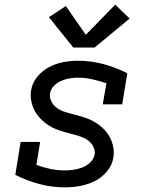

<svg xmlns="http://www.w3.org/2000/svg" viewBox="-20 -800 640 828"><path d="M261 8Q203 8 149 -6.5Q95 -21 46 -46L69 -188H153L137 -89Q166 -78 197 -71.5Q228 -65 260 -65Q279 -65 298 -68Q317 -71 335.5 -78Q354 -85 369 -99.5Q384 -114 388 -133Q391 -152 382 -168.5Q373 -185 359 -195Q345 -205 327.5 -211Q310 -217 292.5 -221.5Q275 -226 257 -231Q239 -236 222.5 -242.5Q206 -249 191 -258.5Q176 -268 163 -280Q150 -292 139.5 -306.5Q129 -321 122.5 -337.5Q116 -354 113.5 -372.5Q111 -391 114 -410Q119 -442 140.5 -468.5Q162 -495 191.5 -510.5Q221 -526 252.5 -532Q284 -538 315 -538Q373 -538 426.5 -523.5Q480 -509 529 -484L507 -350H423L439 -441Q409 -451 378.5 -458Q348 -465 316 -465Q298 -465 280 -462Q262 -459 244.5 -451.5Q227 -444 213 -430Q199 -416 196 -398Q193 -379 201.5 -362.5Q210 -346 224 -335.5Q238 -325 255.5 -319Q273 -313 290.5 -308.5Q308 -304 326 -299Q344 -294 360.5 -287.5Q377 -281 392 -271.5Q407 -262 420 -250.5Q433 -239 443.5 -224.5Q454 -210 460.5 -193.5Q467 -177 469.5 -158.5Q472 -140 469 -121Q464 -88 441.5 -61Q419 -34 388.5 -19Q358 -4 325.5 2Q293 8 261 8ZM388 -595H296L191 -726L264 -774L350 -650L477 -780L539 -720Z"/></svg>

Font: Iosevka Curly Slab Extended
Style: Italic
Weight: 400
Width: 7
Italic angle: -9°
Monospace: yes
Designer: Belleve Invis
Foundry: Belleve Invis
Version: Version 11.1.0; ttfautohint (v1.8.3)